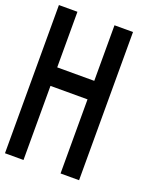

<svg xmlns="http://www.w3.org/2000/svg" viewBox="-147 -987 795 974"><g transform="rotate(20 250.0 -500.0)"><path d="M0 -100V-900H100V-600H300V-900H400V-100H300V-500H100V-100Z"/></g></svg>

Font: GalmuriMono9 Regular
Style: Regular
Weight: 400
Designer: Lee Minseo (quiple)
Version: Version 2.399;hotconv 1.1.1;makeotfexe 2.6.0 DEVELOPMENT